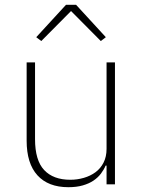

<svg xmlns="http://www.w3.org/2000/svg" viewBox="-20 -768 599 800"><path d="M424 -78H420Q413 -61 400.5 -44.5Q388 -28 369.5 -15.5Q351 -3 325 4.5Q299 12 265 12Q181 12 136 -37.5Q91 -87 91 -182V-508H126V-188Q126 -100 164 -59.5Q202 -19 273 -19Q302 -19 329.5 -27Q357 -35 378 -50.5Q399 -66 411.5 -90.5Q424 -115 424 -148V-508H459V0H424ZM297 -748 421 -613 400 -597 276 -722 152 -597 131 -613 255 -748Z"/></svg>

Font: IBM Plex Sans Hebrew ExtLt
Style: Regular
Weight: 200
Designer: Mike Abbink, Paul van der Laan, Pieter van Rosmalen, Yanek Iontef
Foundry: Bold Monday
Version: Version 1.3